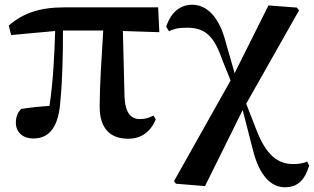

<svg xmlns="http://www.w3.org/2000/svg" viewBox="-20 -570 1326 811"><path d="M521 16C575 16 615 -11 638 -66L628 -82C609 -72 595 -67 570 -67C534 -67 509 -92 506 -161L499 -439L653 -434L648 -539H254C148 -539 78 -515 17 -462L27 -422L213 -439C210 -343 205 -228 189 -123C147 -120 109 -116 70 -110C54 -95 47 -75 47 -52C47 -10 78 15 121 15C191 15 228 -38 235 -143C244 -232 246 -345 246 -441H416C409 -327 401 -207 401 -119C401 -23 450 16 521 16Z M1183 221C1240 221 1268 188 1286 129L1277 112C1264 120 1239 123 1218 123C1155 123 1104 87 1062 -24L1020 -132L1243 -526L1234 -538L1114 -547L971 -261L928 -411C901 -502 851 -550 792 -550C742 -550 702 -519 682 -457L694 -438C711 -447 732 -453 769 -453C838 -453 881 -427 917 -322L954 -230L715 195L723 206L846 216L1005 -105L1047 58C1075 176 1128 221 1183 221Z"/></svg>

Font: Noto Serif CJK TC
Style: Bold
Weight: 700
Designer: Ryoko NISHIZUKA 西塚涼子 (kana & ideographs); Frank Grießhammer (Latin, Greek & Cyrillic); Wenlong ZHANG 张文龙 (bopomofo); San
Foundry: Adobe
Version: Version 2.001;hotconv 1.1.0;makeotfexe 2.6.0